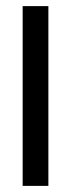

<svg xmlns="http://www.w3.org/2000/svg" viewBox="-20 -795 229 627"><path d="M54 -188H138V-775H54Z"/></svg>

Font: bitstorm
Style: ext
Weight: 400
Version: Version 0.2